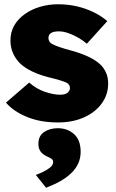

<svg xmlns="http://www.w3.org/2000/svg" viewBox="-20 -564 542 900"><path d="M8 -83 117 -177Q149 -148 189.5 -134Q230 -120 261 -120Q272 -120 281 -122Q290 -124 295.5 -128.5Q301 -133 304.5 -138.5Q308 -144 308 -151Q308 -168 291 -177Q282 -181 261.5 -187.5Q241 -194 207 -202Q165 -213 132 -228.5Q99 -244 76 -265Q54 -286 41.5 -313.5Q29 -341 29 -374Q29 -414 47 -445Q65 -476 97 -498.5Q129 -521 169 -532.5Q209 -544 251 -544Q298 -544 339.5 -534.5Q381 -525 417.5 -507.5Q454 -490 483 -465L387 -359Q370 -374 347.5 -387Q325 -400 301 -408.5Q277 -417 256 -417Q243 -417 234 -415Q225 -413 219 -409Q213 -405 210 -399Q207 -393 207 -386Q207 -377 212 -369Q217 -361 228 -356Q237 -351 258.5 -343.5Q280 -336 321 -325Q367 -312 401 -295Q435 -278 456 -256Q471 -239 479 -218.5Q487 -198 487 -173Q487 -120 456.5 -78.5Q426 -37 373 -13.5Q320 10 252 10Q169 10 106 -16Q43 -42 8 -83ZM148 256Q162 251 181 242Q200 233 214.5 221.5Q229 210 229 195Q229 186 222 181Q215 176 202 170Q180 160 170 146Q160 132 160 110Q160 73 186.5 55Q213 37 251 37Q296 37 327 64.5Q358 92 358 148Q358 177 347 201.5Q336 226 314.5 247Q293 268 263 285Q233 302 196 316Z"/></svg>

Font: Mach ExtraBold
Style: Regular
Weight: 800
Version: Version 1.002